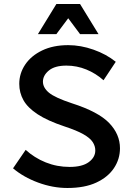

<svg xmlns="http://www.w3.org/2000/svg" viewBox="-20 -926 669 957"><path d="M45 -87 108 -179Q152 -139 208 -116.5Q264 -94 327 -94Q390 -94 422.5 -118Q455 -142 455 -176Q455 -198 442 -218Q429 -238 395.5 -257Q362 -276 301 -296Q217 -324 167.5 -356.5Q118 -389 97 -426.5Q76 -464 76 -508Q76 -560 105.5 -604Q135 -648 190 -674.5Q245 -701 320 -701Q382 -701 446 -678.5Q510 -656 557 -618L496 -526Q458 -560 410.5 -579.5Q363 -599 311 -599Q253 -599 223.5 -574.5Q194 -550 194 -519Q194 -489 224 -464Q254 -439 339 -411Q470 -369 524 -313Q578 -257 578 -187Q578 -133 548 -88Q518 -43 460 -16Q402 11 316 11Q243 11 170 -16Q97 -43 45 -87ZM169 -756 261 -906H379L471 -756H379L320 -835L261 -756Z"/></svg>

Font: Radio Canada Medium
Style: Regular
Weight: 500
Designer: Charles Daoud, Etienne Aubert Bonn, Alexandre Saumier Demers, Jacques Le Bailly
Foundry: Radio-Canada
Version: Version 2.104; ttfautohint (v1.8.4.7-5d5b);gftools[0.9.28.de